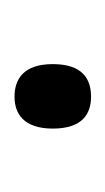

<svg xmlns="http://www.w3.org/2000/svg" viewBox="41 -184 148 271"><g transform="rotate(90 115.5 -48.0)"><path d="M116 6C140 6 161 -7 161 -48C161 -90 140 -102 116 -102C91 -102 70 -90 70 -48C70 -7 91 6 116 6Z"/></g></svg>

Font: Noto Serif Sinhala SemiCondensed Light
Style: Regular
Weight: 300
Width: 4
Designer: Jelle Bosma - Monotype Design Team
Foundry: Monotype Imaging Inc.
Version: Version 2.007